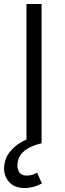

<svg xmlns="http://www.w3.org/2000/svg" viewBox="-36 -720 326 965"><path d="M97 0V-700H173V0ZM87.5 225Q37.5 225 10.8 195.8Q-16 166.5 -15.5 125Q-14.5 82 9 49.2Q32.5 16.5 70.8 -5.5Q109 -27.5 154.5 -37L173.5 0Q137 8.5 110 22.8Q83 37 67.8 58.2Q52.5 79.5 51.5 109Q51 131.5 61.8 147Q72.5 162.5 99 162.5Q113 162.5 126.2 158.5Q139.5 154.5 150.5 148L174.5 202Q155 213 132.8 219Q110.5 225 87.5 225Z"/></svg>

Font: Geologica Cursive ExtraLight
Style: Regular
Weight: 250
Designer: Sindre Bremnes, Frode Helland
Foundry: Monokrom Skriftforlag AS
Version: Version 1.010;gftools[0.9.28]